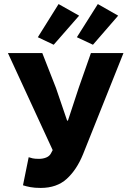

<svg xmlns="http://www.w3.org/2000/svg" viewBox="-20 -912 640 944"><path d="M180 12Q150 12 129 8Q108 4 93 -1L121 -139Q130 -136 140.5 -133.5Q151 -131 172 -131Q191 -131 207 -137.5Q223 -144 230 -157L239 -174L19 -651H188L255 -480L310 -319H314L367 -480L427 -651H587L388 -153Q357 -77 308 -32.5Q259 12 180 12ZM244 -692 166 -729 268 -892 369 -835ZM437 -692 358 -729 461 -892 561 -835Z"/></svg>

Font: Source Code Pro ExtraBold
Style: Regular
Weight: 800
Monospace: yes
Designer: Paul D. Hunt, Teo Tuominen
Foundry: Adobe Systems Incorporated
Version: Version 1.018;hotconv 1.0.116;makeotfexe 2.5.65601